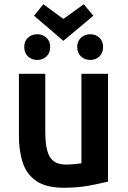

<svg xmlns="http://www.w3.org/2000/svg" viewBox="-20 -871 600 903"><path d="M281 12Q197 12 151 -19.5Q105 -51 87 -106Q69 -161 69 -231V-524H193V-250Q193 -198 202 -163.5Q211 -129 232.5 -113Q254 -97 290 -97Q309 -97 329.5 -99Q350 -101 363 -103V-524H488V-17Q452 -8 398.5 2Q345 12 281 12ZM278 -679 140 -797 184 -851 278 -782 374 -851 419 -797ZM155 -589Q129 -589 111.5 -605.5Q94 -622 94 -650Q94 -677 111.5 -693.5Q129 -710 155 -710Q181 -710 198.5 -693.5Q216 -677 216 -650Q216 -622 198.5 -605.5Q181 -589 155 -589ZM404 -589Q379 -589 361 -605.5Q343 -622 343 -650Q343 -677 361 -693.5Q379 -710 404 -710Q430 -710 447.5 -693.5Q465 -677 465 -650Q465 -622 447.5 -605.5Q430 -589 404 -589Z"/></svg>

Font: Ubuntu Sans Mono SemiBold
Style: Regular
Weight: 600
Monospace: yes
Designer: Dalton Maag Ltd
Foundry: Dalton Maag Ltd
Version: Version 1.006